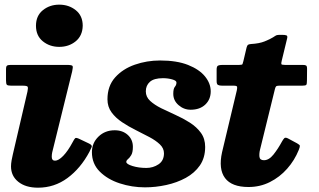

<svg xmlns="http://www.w3.org/2000/svg" viewBox="-20 -806 1405 846"><path d="M138.5 -692.5Q138.5 -736.5 168.8 -761Q199 -785.5 241 -785.5Q283.5 -785.5 314 -761Q344.5 -736.5 344.5 -692.5Q343.5 -648.5 313.5 -624Q283.5 -599.5 241 -599.5Q199 -599.5 168.8 -624Q138.5 -648.5 138.5 -692.5ZM298 -491.5 210 -134.5Q208 -125 208 -115Q208 -98 222.5 -98Q238 -98 258.8 -119.5Q279.5 -141 299.5 -178.5Q307 -193 311.2 -197Q315.5 -201 331.5 -193L372.5 -173.5Q387 -166.5 384 -158.5Q381 -150.5 374 -137Q335 -64 277.2 -21.5Q219.5 21 147.5 21Q93 21 60.8 -4.8Q28.5 -30.5 28.5 -73Q28.5 -84.5 31.2 -100Q34 -115.5 36.5 -125.5L101 -402.5Q104.5 -419 101.8 -423.8Q99 -428.5 79.5 -428.5H29Q14 -428.5 10.2 -432.5Q6.5 -436.5 6.5 -452V-500.5Q6.5 -514 11.2 -517Q16 -520 28.5 -520H273Q296.5 -520 299.5 -515.5Q302.5 -511 298 -491.5Z M702.5 -130.5Q702.5 -152.5 684.5 -169.8Q666.5 -187 638.2 -202Q610 -217 578.2 -232.8Q546.5 -248.5 518 -267.5Q489.5 -286.5 471.5 -311Q453.5 -335.5 453.5 -368.5Q453.5 -427 487.2 -464.8Q521 -502.5 574 -521Q627 -539.5 685.5 -539.5Q759 -539.5 808.8 -519.8Q858.5 -500 883.5 -469Q908.5 -438 908.5 -403.5Q908.5 -368 884.5 -345.2Q860.5 -322.5 820 -322.5Q790 -322.5 766.8 -342.8Q743.5 -363 743.5 -392.5Q743.5 -415.5 750.5 -423.5Q757.5 -431.5 757.5 -442.5Q757.5 -451 738.5 -456.2Q719.5 -461.5 698 -461.5Q658.5 -461.5 640.5 -445.5Q622.5 -429.5 622.5 -403.5Q622.5 -379 641.5 -361.5Q660.5 -344 690.2 -329.2Q720 -314.5 753.5 -299.5Q787 -284.5 816.8 -265.5Q846.5 -246.5 865.2 -220.8Q884 -195 884 -158.5Q884 -111 860.8 -77.2Q837.5 -43.5 798.5 -22.2Q759.5 -1 712.5 9.2Q665.5 19.5 618.5 19.5Q561.5 19.5 507.8 2Q454 -15.5 419.5 -50Q385 -84.5 385 -135.5Q385 -176 413.8 -204Q442.5 -232 485.5 -232Q520.5 -232 543 -211.5Q565.5 -191 565.5 -159Q565.5 -134.5 558.2 -122.5Q551 -110.5 543.8 -104.8Q536.5 -99 536.5 -92.5Q536.5 -83 563.8 -74.5Q591 -66 625 -66Q654.5 -66 678.5 -82Q702.5 -98 702.5 -130.5Z M960.5 -520H1034Q1047 -520 1048.5 -523.5Q1050 -527 1052.5 -537L1066.5 -596.5Q1069 -605.5 1072.2 -608.2Q1075.5 -611 1085.5 -612Q1122.5 -614 1146.5 -623.8Q1170.5 -633.5 1183 -641.5Q1195.5 -650 1199.5 -651.2Q1203.5 -652.5 1222 -652.5Q1237 -652.5 1242.5 -650Q1248 -647.5 1245 -636L1221.5 -539Q1218.5 -527 1219.8 -523.5Q1221 -520 1235.5 -520H1313Q1324 -520 1328.5 -517.5Q1333 -515 1333 -503L1332.5 -452Q1332.5 -436.5 1329.8 -432.5Q1327 -428.5 1311.5 -428.5H1209.5Q1199 -428.5 1196 -424.8Q1193 -421 1191 -412L1126 -147.5Q1121.5 -130 1123.2 -115Q1125 -100 1143 -100Q1165 -100 1185 -125Q1205 -150 1222.5 -182.5Q1227.5 -191.5 1232.5 -196.8Q1237.5 -202 1249 -196L1289 -174.5Q1300.5 -168 1301.2 -163.8Q1302 -159.5 1296.5 -145.5Q1278 -99.5 1245.2 -62.5Q1212.5 -25.5 1169.2 -3.8Q1126 18 1075 18Q1001 18 971.5 -21.5Q942 -61 958.5 -135.5L1023.5 -408Q1025.5 -418 1024.8 -423.2Q1024 -428.5 1009.5 -428.5H959Q946.5 -428.5 940.5 -431.8Q934.5 -435 934.5 -448.5V-499.5Q934.5 -514 941 -517Q947.5 -520 960.5 -520Z"/></svg>

Font: Besley* Heavy
Style: Italic
Weight: 800
Italic angle: -13°
Designer: Owen Earl
Foundry: indestructible type*
Version: Version 3.000; ttfautohint (v1.8.3)